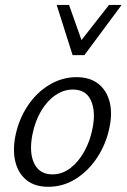

<svg xmlns="http://www.w3.org/2000/svg" viewBox="-20 -726 498 755"><path d="M169.9 8.5Q116.9 8.5 84.2 -17.9Q51.5 -44.3 40.4 -89.9Q29.3 -135.5 40.7 -192.4Q54.2 -257.8 89.1 -310.1Q124 -362.5 174.1 -392.5Q224.3 -422.6 281 -422.6Q332.8 -422.6 365.9 -397.1Q398.9 -371.5 410.8 -326.7Q422.7 -281.9 410.2 -223.3Q397.2 -160.2 362.7 -107.4Q328.3 -54.6 278.6 -23.1Q229 8.5 169.9 8.5ZM185.5 -40.3Q224.8 -40.3 257 -65.1Q289.1 -89.9 311.7 -130.9Q334.3 -171.9 343.5 -219.5Q357.3 -285.3 338.2 -329.6Q319.1 -373.9 266.4 -373.9Q230.6 -373.9 198.2 -351.9Q165.8 -329.9 142 -290.2Q118.2 -250.5 107.4 -196.7Q93.7 -125.5 114.7 -82.9Q135.7 -40.3 185.5 -40.3ZM265.5 -509.1 284.8 -548.5 408.6 -706.5H458.2L311.8 -509.1ZM265.5 -509.1 202.9 -706.5H251.5L307.2 -549.5L311.8 -509.1Z"/></svg>

Font: Ysabeau
Style: Bold Italic
Weight: 700
Italic angle: -12°
Designer: Christian Thalmann (Catharsis Fonts)
Version: Version 2.002